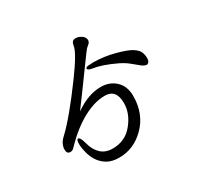

<svg xmlns="http://www.w3.org/2000/svg" viewBox="-169 -1004 1337 1276"><g transform="rotate(-30 500.0 -365.5)"><path d="M873 -392Q854 -392 831.5 -410Q809 -428 781.5 -451Q754 -474 713 -494Q612 -542 547 -551Q510 -557 510 -570Q510 -583 546 -583L570 -584Q648 -584 729.5 -562.5Q811 -541 843.5 -520Q876 -499 885 -477Q894 -455 894 -429Q894 -400 873 -392ZM404 51Q350 51 315 31Q253 -5 230 -80Q216 -129 216 -160Q216 -196 229 -196Q245 -196 259 -141.5Q273 -87 307 -55Q341 -23 396 -23Q496 -23 555 -100Q611 -170 611 -249Q611 -354 524 -354Q437 -354 337 -295Q266 -253 198 -186L167 -155Q156 -144 141 -144Q114 -144 114 -176Q114 -220 153 -256Q249 -346 401 -554Q506 -697 512 -746Q514 -762 521.5 -772Q529 -782 549 -782Q567 -782 589.5 -768.5Q612 -755 614 -731Q614 -713 596.5 -700Q579 -687 563 -664Q345 -364 334 -351L329 -345Q334 -348 341 -353Q438 -418 530 -418Q598 -418 643 -375.5Q688 -333 688 -258Q688 -120 599 -32Q515 51 404 51Z"/></g></svg>

Font: ToneOZ-Pinyin-WenKai-Medium
Style: Medium
Weight: 700
Designer: Fontworks Inc.
Foundry: ToneOZ
Version: Version 0.240331